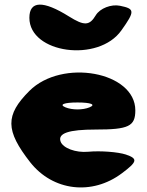

<svg xmlns="http://www.w3.org/2000/svg" viewBox="-20 -860 635 830"><path d="M107 -467C2 -362 3 -296 111 -158C209 -34 378 -14 507 -111C574 -161 577 -174 524 -192C490 -203 415 -209 361 -204C307 -199 252 -220 242 -248C229 -284 277 -300 394 -300C536 -300 565 -314 565 -383C565 -550 248 -608 107 -467ZM367 -396C338 -384 292 -384 263 -396C234 -408 257 -417 315 -417C373 -417 396 -408 367 -396ZM107 -783C107 -629 406 -588 505 -729C564 -812 563 -822 499 -835C461 -843 412 -824 394 -794C367 -749 345 -747 278 -789C166 -859 107 -857 107 -783Z"/></svg>

Font: Hussar Skorodowane
Style: Bold
Weight: 700
Foundry: Cannot Into Space Fonts
Version: Version 0.892